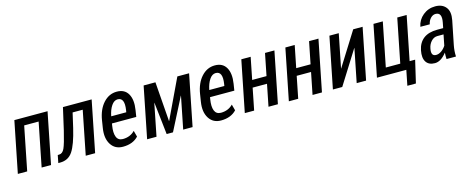

<svg xmlns="http://www.w3.org/2000/svg" viewBox="-36 -1149 4697 1918"><g transform="rotate(-15 2313.0 -190.5)"><path d="M357.9 0H260.7L350.6 -451.7H201.2L111.3 0H14.6L120.1 -528.3H463.4Z M452.6 0H433.1L448.7 -79.1L462.9 -79.6Q498 -79.6 518.6 -124Q539.1 -168.5 570.3 -299.3L622.6 -528.3H919.4L814 0H716.8L806.6 -451.7H702.1L667 -299.3Q628.4 -136.7 583 -68.4Q537.6 0 452.6 0Z M1223.6 -334.5Q1243.7 -461.9 1169.9 -461.9Q1132.8 -461.9 1105 -420.9Q1077.1 -379.9 1064.5 -314.5H1220.2ZM1100.6 9.8Q1018.6 9.8 977.5 -55.2Q936.5 -120.1 953.1 -222.7L965.3 -299.8Q982.9 -409.2 1041.5 -473.6Q1100.1 -538.1 1181.2 -538.1Q1261.7 -538.1 1296.9 -477.1Q1332 -416 1315.4 -312L1304.7 -243.7H1053.2L1049.8 -222.7Q1037.6 -149.4 1054.2 -107.4Q1070.8 -65.4 1118.7 -64.9Q1195.3 -64.9 1244.1 -115.7L1261.2 -52.2Q1203.6 9.8 1100.6 9.8Z M1791 -333 1789.6 -333.5 1619.1 0H1553.7L1516.6 -333H1515.1L1448.7 0H1351.6L1457 -528.3H1579.1L1609.9 -119.6L1611.3 -119.1L1805.7 -528.3H1927.2L1821.8 0H1724.6Z M2237.8 -334.5Q2257.8 -461.9 2184.1 -461.9Q2147 -461.9 2119.1 -420.9Q2091.3 -379.9 2078.6 -314.5H2234.4ZM2114.7 9.8Q2032.7 9.8 1991.7 -55.2Q1950.7 -120.1 1967.3 -222.7L1979.5 -299.8Q1997.1 -409.2 2055.7 -473.6Q2114.3 -538.1 2195.3 -538.1Q2275.9 -538.1 2311 -477.1Q2346.2 -416 2329.6 -312L2318.8 -243.7H2067.4L2064 -222.7Q2051.8 -149.4 2068.4 -107.4Q2085 -65.4 2132.8 -64.9Q2209.5 -64.9 2258.3 -115.7L2275.4 -52.2Q2217.8 9.8 2114.7 9.8Z M2704.1 0H2606.9L2651.9 -225.6H2503.4L2458.5 0H2361.8L2467.3 -528.3H2564L2518.6 -300.8H2667L2712.4 -528.3H2809.6Z M3159.7 0H3062.5L3107.4 -225.6H2959L2914.1 0H2817.4L2922.9 -528.3H3019.5L2974.1 -300.8H3122.6L3168 -528.3H3265.1Z M3624.5 -528.3H3721.7L3616.2 0H3519L3587.9 -345.7L3586.9 -346.2L3369.6 0H3272.9L3378.4 -528.3H3475.1L3405.8 -181.2L3406.7 -180.7Z M3834 -528.3H3930.7L3840.3 -75.2H3989.7L4080.1 -528.3H4177.2L4086.4 -75.2H4143.6L4089.4 156.7H4001L4032.2 0H3728.5Z M4359.4 -66.4Q4386.7 -66.4 4415 -85.9Q4442.4 -105.5 4460.9 -134.8L4482.9 -245.6H4419.4Q4382.8 -245.6 4355.5 -216.3Q4328.1 -187 4320.3 -145.5Q4303.2 -66.4 4359.4 -66.4ZM4433.1 -307.1H4495.6L4506.3 -361.3Q4526.4 -463.9 4458 -463.9Q4429.2 -463.9 4406.2 -439.5Q4383.3 -415 4376 -378.4L4278.8 -378.9Q4292 -448.2 4346.7 -493.2Q4401.4 -538.1 4474.1 -538.1Q4546.9 -538.1 4583.5 -492.2Q4620.1 -446.3 4603.5 -360.4L4554.2 -115.2Q4542.5 -55.7 4545.9 0H4448.2Q4447.3 -19.5 4447.3 -35.2Q4447.3 -50.8 4448.7 -64.9L4447.8 -65.4Q4389.2 9.8 4326.7 9.8Q4263.7 9.8 4236.3 -32.2Q4209 -74.2 4224.1 -150.4Q4239.3 -226.6 4292 -267.1Q4344.7 -307.1 4433.1 -307.1Z"/></g></svg>

Font: RobotoCondensed-Italic
Style: Italic
Weight: 400
Designer: Google
Version: Version 1.200311; 2013